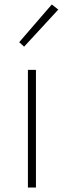

<svg xmlns="http://www.w3.org/2000/svg" viewBox="-20 -840 285 860"><path d="M105 -527H141V0H105ZM66 -651 212 -820 241 -797 88 -631Z"/></svg>

Font: Merged Yaku Han JP Thin
Style: Regular
Weight: 250
Designer: Ryoko NISHIZUKA 西塚涼子 (kana, bopomofo & ideographs); Paul D. Hunt (Latin, Greek & Cyrillic); Sandoll Communications 산돌커뮤니
Foundry: Adobe
Version: Version 2.004